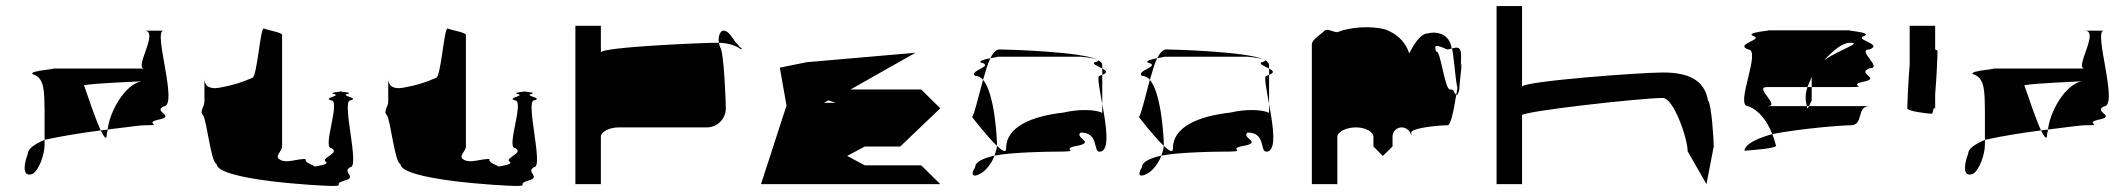

<svg xmlns="http://www.w3.org/2000/svg" viewBox="-20 -795 7010 633"><path d="M72 -289C54 -241 58 -210 88 -222C109 -235 127 -286 127 -318V-334C95 -320 72 -305 72 -289ZM89 -550C65 -563 203 -569 139 -569H456C420 -569 507 -694 456 -694H519C483 -694 570 -444 519 -444C483 -426 564 -412 500 -400C452 -388 525 -382 456 -382C444 -382 408 -377 335 -368C341 -426 391 -516 446 -527C418 -525 295 -521 257 -514C271 -473 295 -402 312 -365C248 -357 182 -346 127 -334V-430C126 -490 128 -538 89 -550ZM247 -509V-512C246 -511 246 -510 247 -509ZM312 -365C324 -341 332 -332 332 -352C332 -357 335 -362 335 -368C329 -367 318 -366 312 -365Z M649 -416C661 -404 676 -255 694 -255C694 -200 1042 -182 1073 -182C1121 -182 1074 -188 1117 -200C1160 -212 1105 -227 1135 -244C1167 -244 1105 -464 1135 -464C1167 -472 1101 -479 1125 -485C1143 -489 1115 -492 1103 -493C1092 -492 1064 -489 1081 -485C1107 -479 1042 -472 1072 -464C1104 -464 1042 -307 1072 -307C1104 -290 1036 -275 1054 -262C1066 -254 1036 -249 1017 -246C1016 -250 982 -258 988 -271C956 -271 926 -256 904 -268C882 -280 910 -295 910 -312V-680C910 -688 864 -695 850 -701C838 -707 828 -538 811 -538C779 -524 745 -513 709 -507C683 -501 654 -503 654 -536V-460C654 -443 637 -428 649 -416ZM1103 -493C1098 -494 1096 -494 1103 -494C1110 -494 1108 -494 1103 -493Z M1255 -416C1267 -404 1282 -255 1300 -255C1300 -200 1648 -182 1679 -182C1727 -182 1680 -188 1723 -200C1766 -212 1711 -227 1741 -244C1773 -244 1711 -464 1741 -464C1773 -472 1707 -479 1731 -485C1749 -489 1721 -492 1709 -493C1698 -492 1670 -489 1687 -485C1713 -479 1648 -472 1678 -464C1710 -464 1648 -307 1678 -307C1710 -290 1642 -275 1660 -262C1672 -254 1642 -249 1623 -246C1622 -250 1588 -258 1594 -271C1562 -271 1532 -256 1510 -268C1488 -280 1516 -295 1516 -312V-680C1516 -688 1470 -695 1456 -701C1444 -707 1434 -538 1417 -538C1385 -524 1351 -513 1315 -507C1289 -501 1260 -503 1260 -536V-460C1260 -443 1243 -428 1255 -416ZM1709 -493C1704 -494 1702 -494 1709 -494C1716 -494 1714 -494 1709 -493Z M1877 -188H1961V-344C1961 -360 1988 -375 2020 -375H2310C2345 -375 2373 -403 2373 -438C2373 -454 2367 -627 2354 -640C2352 -645 2351 -650 2350 -654H2332C2304 -654 1961 -640 1961 -622V-710H1877ZM2350 -654C2346 -678 2357 -694 2364 -694C2388 -694 2396 -660 2415 -646C2415 -638 2430 -638 2424 -632C2403 -647 2378 -653 2350 -654Z M2489 -188H3080L3017 -250H2831L2773 -281L2831 -312H2948L3080 -438L3017 -500H2784L2998 -621L2640 -590L2551 -572L2573 -447ZM2696 -456C2696 -456 2711 -464 2711 -464C2711 -464 2736 -456 2736 -456Z M3185 -409C3185 -409 3234 -345 3267 -314V-318C3267 -335 3260 -486 3221 -532C3206 -478 3193 -420 3185 -409ZM3195 -244C3178 -216 3189 -210 3211 -222C3230 -231 3249 -256 3259 -282C3224 -274 3195 -262 3195 -244ZM3195 -545C3172 -562 3262 -577 3213 -589C3208 -595 3228 -600 3245 -603C3236 -584 3229 -559 3221 -532C3214 -540 3204 -545 3195 -545ZM3245 -603C3264 -607 3280 -608 3257 -608H3543C3540 -608 3582 -605 3596 -599C3543 -625 3295 -632 3275 -632C3264 -632 3254 -621 3245 -603ZM3259 -282C3263 -293 3266 -304 3267 -314C3285 -297 3297 -290 3297 -306C3297 -377 3381 -412 3487 -424C3538 -436 3592 -434 3614 -423V-452C3627 -381 3641 -295 3605 -295C3583 -295 3604 -358 3543 -358C3520 -340 3598 -325 3524 -313C3473 -301 3558 -295 3455 -295C3431 -295 3315 -293 3259 -282ZM3587 -589C3582 -583 3601 -576 3614 -569V-580C3614 -587 3609 -592 3600 -597C3603 -595 3600 -592 3587 -589ZM3596 -599C3598 -598 3599 -598 3600 -597C3599 -598 3597 -598 3596 -599ZM3605 -545C3596 -545 3605 -502 3614 -452V-548ZM3614 -548V-569C3627 -562 3634 -556 3614 -548Z M3735 -409C3735 -409 3784 -345 3817 -314V-318C3817 -335 3810 -486 3771 -532C3756 -478 3743 -420 3735 -409ZM3745 -244C3728 -216 3739 -210 3761 -222C3780 -231 3799 -256 3809 -282C3774 -274 3745 -262 3745 -244ZM3745 -545C3722 -562 3812 -577 3763 -589C3758 -595 3778 -600 3795 -603C3786 -584 3779 -559 3771 -532C3764 -540 3754 -545 3745 -545ZM3795 -603C3814 -607 3830 -608 3807 -608H4093C4090 -608 4132 -605 4146 -599C4093 -625 3845 -632 3825 -632C3814 -632 3804 -621 3795 -603ZM3809 -282C3813 -293 3816 -304 3817 -314C3835 -297 3847 -290 3847 -306C3847 -377 3931 -412 4037 -424C4088 -436 4142 -434 4164 -423V-452C4177 -381 4191 -295 4155 -295C4133 -295 4154 -358 4093 -358C4070 -340 4148 -325 4074 -313C4023 -301 4108 -295 4005 -295C3981 -295 3865 -293 3809 -282ZM4137 -589C4132 -583 4151 -576 4164 -569V-580C4164 -587 4159 -592 4150 -597C4153 -595 4150 -592 4137 -589ZM4146 -599C4148 -598 4149 -598 4150 -597C4149 -598 4147 -598 4146 -599ZM4155 -545C4146 -545 4155 -502 4164 -452V-548ZM4164 -548V-569C4177 -562 4184 -556 4164 -548Z M4305 -188H4389V-344C4389 -360 4418 -375 4450 -375C4481 -375 4508 -361 4508 -344V-312L4539 -281L4571 -312V-344C4571 -361 4584 -375 4602 -375C4618 -375 4633 -360 4633 -344V-360C4642 -374 4724 -382 4753 -382C4763 -382 4773 -432 4781 -482C4769 -494 4777 -500 4760 -500C4743 -500 4728 -637 4715 -624C4707 -648 4713 -649 4751 -632C4756 -632 4761 -634 4766 -635C4760 -682 4719 -693 4688 -685C4661 -685 4638 -642 4626 -619C4612 -662 4581 -685 4547 -698C4502 -710 4435 -707 4389 -689C4372 -689 4357 -704 4345 -692C4333 -680 4305 -665 4305 -648ZM4766 -634V-635C4782 -639 4797 -644 4797 -612C4797 -612 4797 -595 4796 -573C4798 -585 4799 -589 4799 -580C4799 -591 4796 -548 4792 -515C4791 -509 4792 -504 4791 -500H4790V-498L4791 -499C4790 -494 4789 -491 4788 -490C4786 -483 4783 -480 4781 -482C4782 -490 4784 -497 4785 -505C4778 -530 4771 -639 4766 -634ZM4791 -500C4791 -500 4791 -499 4791 -499C4791 -499 4791 -500 4791 -500Z M4914 -188H4998V-415C4998 -428 5390 -472 5462 -472C5498 -472 5544 -338 5544 -296L5606 -188L5630 -312C5630 -330 5623 -452 5611 -464C5599 -532 5546 -556 5462 -556C5388 -556 4998 -527 4998 -509V-775H4914Z M5731 -298C5745 -299 5845 -306 5835 -316C5831 -329 5828 -341 5823 -353C5774 -339 5734 -321 5731 -298ZM5743 -445C5698 -445 5789 -632 5743 -632C5698 -650 5795 -664 5761 -676C5728 -689 5834 -695 5806 -695H6081C6053 -695 6159 -689 6125 -676C6092 -664 6190 -650 6144 -632C6098 -632 6190 -570 6144 -570C6098 -552 6183 -538 6125 -526C6068 -514 6144 -508 6081 -508H5953V-541C5948 -530 5943 -519 5939 -508H5806C5760 -508 5854 -445 5806 -445H5937C5938 -433 5940 -437 5944 -445H6144C6098 -445 6127 -382 6081 -382C6055 -382 5922 -372 5823 -353C5805 -398 5779 -432 5743 -445ZM5933 -474C5933 -460 5936 -451 5937 -445H5944C5948 -453 5953 -464 5953 -464V-508H5939C5935 -496 5933 -485 5933 -474ZM5994 -597C6052 -635 6121 -654 6079 -654C6054 -654 6026 -630 5994 -597Z M6268 -438C6268 -428 6338 -420 6349 -420C6351 -420 6353 -427 6355 -438H6360V-484C6365 -542 6368 -620 6368 -626C6368 -628 6365 -630 6360 -632V-710H6276V-583C6271 -525 6268 -444 6268 -438Z M6469 -289C6451 -241 6455 -210 6485 -222C6506 -235 6524 -286 6524 -318V-334C6492 -320 6469 -305 6469 -289ZM6486 -550C6462 -563 6600 -569 6536 -569H6853C6817 -569 6904 -694 6853 -694H6916C6880 -694 6967 -444 6916 -444C6880 -426 6961 -412 6897 -400C6849 -388 6922 -382 6853 -382C6841 -382 6805 -377 6732 -368C6738 -426 6788 -516 6843 -527C6815 -525 6692 -521 6654 -514C6668 -473 6692 -402 6709 -365C6645 -357 6579 -346 6524 -334V-430C6523 -490 6525 -538 6486 -550ZM6644 -509V-512C6643 -511 6643 -510 6644 -509ZM6709 -365C6721 -341 6729 -332 6729 -352C6729 -357 6732 -362 6732 -368C6726 -367 6715 -366 6709 -365Z"/></svg>

Font: bitstorm
Style: ultext
Weight: 400
Version: Version 0.2